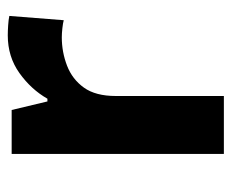

<svg xmlns="http://www.w3.org/2000/svg" viewBox="-71 -525 596 494"><g transform="rotate(-90 227.0 -278.0)"><path d="M383 -556Q394 -556 409 -555Q424 -554 433 -552L422 -412Q415 -414 401.5 -415.5Q388 -417 378 -417Q340 -417 305 -403.5Q270 -390 248.5 -360Q227 -330 227 -278V0H78V-546H191L213 -454H220Q244 -496 286 -526Q328 -556 383 -556Z"/></g></svg>

Font: Noto Sans IKEA
Style: Bold
Weight: 600
Designer: Monotype Design Team
Foundry: Monotype Imaging Inc.
Version: Version 2.001